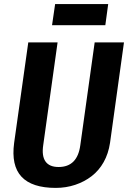

<svg xmlns="http://www.w3.org/2000/svg" viewBox="-20 -907 625 937"><path d="M252 10Q136 10 85 -44.5Q34 -99 49 -210L118 -700H261L191 -199Q183 -146 202 -119Q221 -92 266 -92Q358 -92 372 -199L442 -700H585L517 -210Q509 -157 486 -116Q463 -75 427.5 -47.5Q392 -20 347 -5Q302 10 252 10ZM508 -887 494 -784H234L249 -887Z"/></svg>

Font: Pathway Extreme Condensed
Style: Bold Italic
Weight: 700
Width: 3
Italic angle: -8°
Version: Version 1.001;gftools[0.9.26]